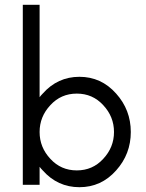

<svg xmlns="http://www.w3.org/2000/svg" viewBox="-20 -770 610 800"><path d="M145 0H75V-750H145V-365Q151 -373 158 -380Q220 -450 311 -450Q402 -450 464 -380Q525 -312 525 -220Q525 -128 464 -60Q402 10 311 10Q220 10 158 -60Q151 -67 145 -75ZM410 -332Q366 -380 300 -380Q234 -380 190 -332Q145 -284 145 -220Q145 -156 190 -108Q234 -60 300 -60Q366 -60 410 -108Q455 -156 455 -220Q455 -284 410 -332Z"/></svg>

Font: Puffins on Iceburgs
Style: Regular
Weight: 400
Version: Version 1.0